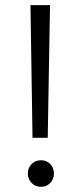

<svg xmlns="http://www.w3.org/2000/svg" viewBox="-20 -719 317 744"><path d="M87.9 -46.9Q87.9 -68.8 102.5 -83.5Q117.2 -98.1 139.2 -98.1Q160.2 -98.1 174.6 -83.5Q189 -68.8 189 -46.9Q189 -24.9 174.6 -10Q160.2 4.9 139.2 4.9Q117.2 4.9 102.5 -10Q87.9 -24.9 87.9 -46.9ZM98.1 -699.2H173.8L165 -185.1H106Z"/></svg>

Font: Poppins Light
Style: Regular
Weight: 300
Designer: Ninad Kale (Devanagari), Jonny Pinhorn (Latin)
Foundry: Indian Type Foundry
Version: 4.004